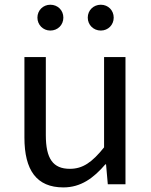

<svg xmlns="http://www.w3.org/2000/svg" viewBox="-20 -787 647 820"><path d="M250.7 13.4C325.3 13.4 379.5 -26.3 430.1 -85.3H432.9L440.4 0H515.9V-543.4H424.5V-157.6C373.2 -93.6 333.5 -66 278.3 -66C206.4 -66 175.7 -109.2 175.7 -210.3V-543.4H84.3V-199.3C84.3 -60.4 136.1 13.4 250.7 13.4ZM194.9 -656.5C227.2 -656.5 250.6 -681.1 250.6 -711.7C250.6 -742.6 227.2 -766.8 194.9 -766.8C163.8 -766.8 139.8 -742.6 139.8 -711.7C139.8 -681.1 163.8 -656.5 194.9 -656.5ZM410.5 -656.5C442.2 -656.5 465.6 -681.1 465.6 -711.7C465.6 -742.6 442.2 -766.8 410.5 -766.8C378.8 -766.8 354.8 -742.6 354.8 -711.7C354.8 -681.1 378.8 -656.5 410.5 -656.5Z"/></svg>

Font: Source Han Sans JP VF
Style: Regular
Weight: 250
Designer: Ryoko NISHIZUKA 西塚涼子 (kana, bopomofo & ideographs); Paul D. Hunt (Latin, Greek & Cyrillic); Sandoll Communications 산돌커뮤니
Foundry: Adobe
Version: Version 2.004;hotconv 1.0.118;makeotfexe 2.5.65603